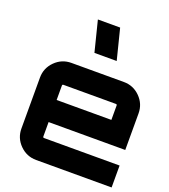

<svg xmlns="http://www.w3.org/2000/svg" viewBox="-153 -969 947 1078"><g transform="rotate(20 320.0 -430.0)"><path d="M502 -580Q559 -580 599.5 -539.5Q640 -499 640 -442V-224H182V-138Q182 -131 189 -131H640V0H189Q132 0 91.5 -40.5Q51 -81 51 -138V-442Q51 -499 91.5 -539.5Q132 -580 189 -580ZM182 -356H509V-442Q509 -449 502 -449H189Q182 -449 182 -442ZM378 -860 424 -677H291L245 -860Z"/></g></svg>

Font: Orbitron
Style: Bold
Weight: 700
Designer: Matt McInerney
Foundry: Matt McInerney
Version: Version 001.001